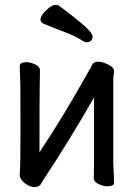

<svg xmlns="http://www.w3.org/2000/svg" viewBox="-20 -739 540 778"><path d="M60 -32Q63 -61 63 -217.5Q63 -374 62.5 -395Q62 -416 61 -438.5Q60 -461 60 -471Q60 -487 86 -487Q103 -487 122.5 -478Q142 -469 142 -453L141 -394Q140 -377 140 -122Q237 -267 344 -459Q346 -460 353 -476Q359 -489 378 -489Q389 -489 403.5 -484Q418 -479 430 -470.5Q442 -462 442 -451.5Q442 -441 440.5 -434.5Q439 -428 439 -415V-80Q440 -59 441 -35Q442 -11 442 1Q442 16 415 16Q399 16 379.5 7Q360 -2 360 -18Q360 -43 361 -81V-344Q259 -166 164 -23Q154 -8 148 3Q140 19 120 19Q100 19 80 3Q60 -13 60 -31ZM355 -591Q355 -579 348 -573.5Q341 -568 333 -568Q324 -568 316 -573Q285 -593 242.5 -609Q200 -625 154 -644Q144 -650 144 -660Q144 -670 154.5 -683.5Q165 -697 179.5 -708Q194 -719 204.5 -719Q215 -719 219 -716Q327 -636 349 -606Q355 -597 355 -591Z"/></svg>

Font: Moon Stars Kai HW
Style: Bold
Weight: 700
Designer: GuiWonder
Version: Version 1.101